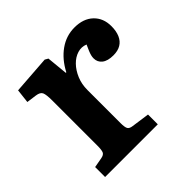

<svg xmlns="http://www.w3.org/2000/svg" viewBox="-139 -658 791 791"><g transform="rotate(-45 256.5 -262.5)"><path d="M47 0V-58L91 -66Q107 -69 111.5 -78.5Q116 -88 116 -114V-377Q116 -411 110.5 -423.5Q105 -436 83 -439L39 -445L46 -506L213 -518L227 -510L236 -418H239Q265 -468 305 -496.5Q345 -525 393 -525Q445 -525 475 -496.5Q505 -468 505 -421Q505 -392 496 -371.5Q487 -351 469.5 -340.5Q452 -330 426 -330Q393 -330 376 -343.5Q359 -357 359 -379Q359 -387 361 -395Q363 -403 367.5 -414Q372 -425 379 -440Q357 -449 334 -442Q311 -435 292 -415.5Q273 -396 261 -367.5Q249 -339 249 -305V-112Q249 -88 254 -79Q259 -70 276 -68L354 -57V0Z"/></g></svg>

Font: Literata 18pt SemiBold
Style: Regular
Weight: 600
Designer: Latin by Veronika Burian and Jose Scaglione. Greek by Irene Vlachou. Cyrillic by Vera Evstafieva.
Foundry: TypeTogether
Version: Version 3.103;gftools[0.9.29]